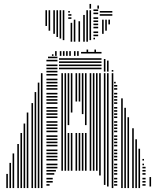

<svg xmlns="http://www.w3.org/2000/svg" viewBox="-20 -956 795 976"><path d="M20 0H12V-72H20ZM36 0H28V-128H36ZM52 0H44V-176H52ZM76 0H68V-224H76ZM92 0H84V-280H92ZM108 0H100V-328H108ZM124 0H116V-384H124ZM148 0H140V-432H148ZM164 0H156V-488H164ZM180 0H172V-536H180ZM196 0H188V-584H196ZM232 -12H216V-20H232ZM248 -28H216V-36H248ZM248 -44H216V-52H248ZM256 -68H216V-76H256ZM264 -84H216V-92H264ZM272 -100H216V-108H272ZM272 -116H216V-124H272ZM272 -140H216V-148H272ZM272 -156H216V-164H272ZM272 -172H216V-180H272ZM272 -188H216V-196H272ZM272 -212H216V-220H272ZM272 -228H216V-236H272ZM272 -244H216V-252H272ZM272 -260H216V-268H272ZM272 -284H216V-292H272ZM272 -300H216V-308H272ZM272 -316H216V-324H272ZM272 -332H216V-340H272ZM272 -356H216V-364H272ZM272 -372H216V-380H272ZM272 -388H216V-396H272ZM272 -404H216V-412H272ZM272 -428H216V-436H272ZM272 -444H216V-452H272ZM272 -460H216V-468H272ZM272 -476H216V-484H272ZM272 -500H216V-508H272ZM272 -516H216V-524H272ZM272 -532H216V-540H272ZM272 -548H216V-556H272ZM272 -572H216V-580H272ZM272 -588H216V-596H272ZM272 -604H216V-612H272ZM272 -620H216V-628H272ZM272 -644H216V-652H272ZM272 -660H224V-668H272ZM300 -88H292V-584H300ZM316 -88H308V-584H316ZM332 -88H324V-280H332ZM332 -320H324V-584H332ZM348 -88H340V-280H348ZM348 -384H340V-584H348ZM372 -88H364V-280H372ZM372 -440H364V-584H372ZM388 -88H380V-280H388ZM388 -440H380V-584H388ZM404 -88H396V-280H404ZM404 -376H396V-584H404ZM420 -88H412V-280H420ZM420 -320H412V-584H420ZM444 -88H436V-584H444ZM460 -88H452V-584H460ZM476 -88H468V-584H476ZM492 -64H484V-584H492ZM496 -604H280V-612H496ZM496 -620H280V-628H496ZM496 -636H280V-644H496ZM496 -652H280V-660H496ZM516 -16H508V-584H516ZM532 -8H524V-584H532ZM556 0H548V-584H556ZM576 -12H560V-20H576ZM576 -28H560V-36H576ZM576 -44H560V-52H576ZM576 -68H560V-76H576ZM576 -84H560V-92H576ZM576 -100H560V-108H576ZM576 -116H560V-124H576ZM576 -140H560V-148H576ZM576 -156H560V-164H576ZM576 -172H560V-180H576ZM576 -188H560V-196H576ZM576 -212H560V-220H576ZM576 -228H560V-236H576ZM576 -244H560V-252H576ZM576 -260H560V-268H576ZM576 -284H560V-292H576ZM576 -300H560V-308H576ZM576 -316H560V-324H576ZM576 -332H560V-340H576ZM576 -356H560V-364H576ZM576 -372H560V-380H576ZM576 -388H560V-396H576ZM576 -404H560V-412H576ZM576 -428H560V-436H576ZM576 -444H560V-452H576ZM576 -460H560V-468H576ZM576 -476H560V-484H576ZM576 -500H560V-508H576ZM576 -516H560V-524H576ZM568 -532H560V-540H568ZM516 -592H508V-656H516ZM532 -592H524V-648H532ZM556 -592H548V-600H556ZM604 0H596V-440H604ZM620 0H612V-408H620ZM636 0H628V-360H636ZM660 0H652V-304H660ZM676 0H668V-248H676ZM692 0H684V-200H692ZM720 -12H704V-20H720ZM720 -28H704V-36H720ZM720 -44H704V-52H720ZM720 -68H704V-76H720ZM720 -84H704V-92H720ZM720 -100H704V-108H720ZM712 -116H704V-124H712ZM712 -140H704V-148H712ZM748 -8H740V-56H748ZM604 -440H596V-456H604ZM252 -672H244V-680H252ZM268 -672H260V-688H268ZM292 -672H284V-688H292ZM308 -672H300V-688H308ZM324 -672H316V-688H324ZM340 -672H332V-688H340ZM364 -672H356V-688H364ZM380 -672H372V-688H380ZM496 -684H392V-692H496ZM268 -688H260V-696H268ZM292 -688H284V-696H292ZM308 -688H300V-696H308ZM324 -688H316V-696H324ZM340 -688H332V-696H340ZM364 -688H356V-696H364ZM380 -688H372V-696H380ZM428 -688H420V-704H428ZM468 -688H460V-704H468ZM219 -824H211V-904H219ZM235 -800H227V-904H235ZM259 -784H251V-904H259ZM275 -768H267V-904H275ZM291 -760H283V-904H291ZM307 -752H299V-904H307ZM347 -744H339V-840H347ZM343 -860H327V-868H343ZM343 -876H327V-884H343ZM335 -892H327V-900H335ZM363 -744H355V-856H363ZM387 -744H379V-848H387ZM411 -744H403V-880H411ZM427 -744H419V-904H427ZM443 -752H435V-904H443ZM463 -756H455V-764H463ZM479 -772H455V-780H479ZM479 -788H455V-796H479ZM479 -812H455V-820H479ZM479 -828H455V-836H479ZM479 -844H455V-852H479ZM479 -860H455V-868H479ZM479 -884H455V-892H479ZM479 -900H455V-908H479ZM507 -784H499V-856H507ZM523 -800H515V-856H523ZM539 -832H531V-856H539ZM551 -876H487V-884H551ZM551 -892H487V-900H551ZM443 -912H435V-936H443ZM483 -912H475V-928H483Z"/></svg>

Font: Rubik Lines
Style: Regular
Weight: 400
Designer: Hubert and Fischer, NaN
Foundry: Hubert and Fischer, NaN
Version: Version 2.201